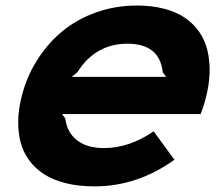

<svg xmlns="http://www.w3.org/2000/svg" viewBox="-20 -660 802 690"><path d="M237.8 -383.8H577.1L564.9 -399.9Q554.2 -502.9 438 -502.9Q322.3 -502.9 257.8 -399.9ZM720.2 -310.1Q712.9 -280.3 701.2 -250H203.1L214.8 -233.9Q220.2 -185.1 256.1 -156.5Q292 -127.9 354 -127.9Q444.3 -127.9 532.2 -188L606.9 -85.9Q473.1 9.8 319.8 9.8Q263.2 9.8 217.3 -1.5Q171.4 -12.7 139.2 -33.4Q106.9 -54.2 85.4 -83Q64 -111.8 54.4 -147.5Q44.9 -183.1 45.4 -224.1Q45.9 -265.1 57.1 -310.1Q74.2 -380.9 111.8 -441.4Q149.4 -502 202.1 -546.1Q254.9 -590.3 324.7 -615.2Q394.5 -640.1 472.2 -640.1Q526.9 -640.1 570.8 -628.4Q614.7 -616.7 645.5 -595.5Q676.3 -574.2 696.8 -544.2Q717.3 -514.2 725.8 -477.3Q734.4 -440.4 733.2 -398.4Q731.9 -356.4 720.2 -310.1Z"/></svg>

Font: Sinkin Sans 700 Bold Italic
Style: Bold Italic
Weight: 700
Italic angle: -112°
Designer: Keith Bates
Foundry: K-Type
Version: Sinkin Sans (version 1.0)  by Keith Bates   •   © 2014   www